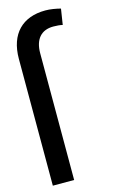

<svg xmlns="http://www.w3.org/2000/svg" viewBox="-118 -807 504 853"><g transform="rotate(-15 133.5 -380.5)"><path d="M112.2 0V-583.1C112.2 -645.6 142 -682.5 198.9 -682.5C215.9 -682.5 230.1 -681.1 241.5 -678.3L252.8 -750.7C230.1 -756.4 206 -760.7 183.2 -760.7C78.1 -760.7 14.2 -698.2 14.2 -583.1V0Z"/></g></svg>

Font: Karasuma Gothic
Style: Regular
Weight: 400
Designer: Rasmus Andersson, Ryoko Nishizuka
Foundry: Genbu
Version: Version 1.00